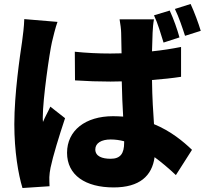

<svg xmlns="http://www.w3.org/2000/svg" viewBox="-20 -875 1040 965"><path d="M269 -765 102 -779C101 -741 95 -696 91 -666C80 -592 52 -404 52 -251C52 -115 72 2 93 70L229 61C228 44 228 26 228 15C228 5 231 -18 234 -32C246 -90 277 -191 307 -281L233 -339C220 -310 208 -291 196 -262C195 -266 195 -282 195 -285C195 -378 229 -611 241 -663C245 -681 260 -742 269 -765ZM833 -822 754 -798C774 -756 788 -705 802 -661L882 -687C872 -725 852 -781 833 -822ZM938 -855 859 -830C879 -789 896 -738 910 -695L989 -720C978 -757 957 -814 938 -855ZM604 -165V-158C604 -103 585 -77 536 -77C494 -77 459 -89 459 -124C459 -156 490 -174 536 -174C559 -174 581 -171 604 -165ZM754 -778H581C585 -757 589 -724 589 -709L591 -607L534 -606C474 -606 414 -609 356 -615L357 -471C416 -467 476 -465 535 -465L592 -466C593 -403 596 -342 599 -289C582 -290 566 -291 548 -291C409 -291 317 -219 317 -107C317 6 410 67 551 67C682 67 744 9 757 -85C791 -60 827 -30 864 5L945 -122C901 -164 839 -216 754 -251C750 -310 745 -382 744 -473C795 -477 845 -482 890 -489V-639C844 -630 795 -622 744 -617L747 -711C748 -733 750 -759 754 -778Z"/></svg>

Font: Noto Sans TC Black
Style: Regular
Weight: 900
Designer: Ryoko NISHIZUKA 西塚涼子 (kana, bopomofo & ideographs); Paul D. Hunt (Latin, Greek & Cyrillic); Sandoll Communications 산돌커뮤니
Foundry: Adobe
Version: Version 2.004;hotconv 1.0.118;makeotfexe 2.5.65603